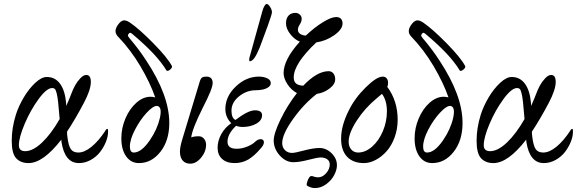

<svg xmlns="http://www.w3.org/2000/svg" viewBox="-20 -811 2918 968"><path d="M124 11.2Q84 11.2 61.5 -13.2Q39.1 -37.6 39.1 -101.1Q39.1 -165.5 60.1 -232.9Q74.2 -276.9 100.1 -320.3Q126 -363.8 157.7 -393.3Q189.5 -422.9 215.8 -422.9Q257.3 -422.9 282.2 -389.6Q307.1 -356.4 313 -294.9Q314 -290 314 -276.9Q332.5 -318.8 339.8 -338.9Q347.7 -360.4 358.6 -380.4Q369.6 -400.4 385.3 -416.7Q400.9 -433.1 415 -433.1Q438 -433.1 438 -397.9Q438 -358.4 402.8 -292Q360.8 -212.4 317.9 -147Q317.9 -134.8 319.8 -121.1Q325.2 -76.7 336.9 -59.3Q348.6 -42 375 -42Q405.8 -42 441.4 -71Q477.1 -100.1 511.2 -151.9Q515.1 -161.1 522 -161.1Q524.9 -161.1 524.9 -147Q524.9 -123 513.9 -95.7Q502.9 -68.4 484.4 -44.4Q465.8 -20.5 437.5 -4.6Q409.2 11.2 377.9 11.2Q306.6 11.2 290 -95.2Q290 -103 289.1 -106.9Q197.3 11.2 124 11.2ZM75.2 -79.1Q75.2 -48.8 106.9 -48.8Q146 -48.8 191.9 -92.3Q237.8 -135.7 280.8 -210.9Q276.4 -265.6 273.2 -294.9Q270 -324.2 265.6 -341.3Q261.2 -358.4 256.3 -362.8Q251.5 -367.2 243.2 -367.2Q215.3 -367.2 174.6 -311.5Q133.8 -255.9 104.5 -186.8Q75.2 -117.7 75.2 -79.1Z M680.7 11.2Q640.1 11.2 616 -22.7Q591.8 -56.6 591.8 -113.8Q591.8 -165.5 612.5 -214.1Q633.3 -262.7 667.5 -293Q701.7 -323.2 738.8 -323.2Q750.5 -323.2 762.7 -319.8Q736.8 -394 688 -476.8Q639.2 -559.6 573.7 -627.9Q549.3 -653.8 577.6 -689.9Q589.8 -705.6 602.1 -708Q614.3 -710.4 633.8 -698.2Q681.2 -666 753.2 -592.8Q825.2 -519.5 846.7 -478Q849.1 -472.7 843 -465.3Q836.9 -458 830.1 -455.1Q823.2 -452.1 819.8 -455.1Q793.9 -497.6 752 -542.2Q710 -586.9 645.5 -641.1Q638.7 -646 635.7 -645.8Q632.8 -645.5 628.9 -641.1Q624 -633.8 625 -630.4Q626 -627 633.8 -617.2Q680.2 -563 717.8 -504.9Q833.5 -329.6 833.5 -190.9Q833.5 -102.5 788.8 -45.7Q744.1 11.2 680.7 11.2ZM654.8 -42Q692.9 -42 735.4 -104Q772.9 -158.7 786.1 -216.3Q797.9 -270 774.9 -276.4Q772.5 -276.9 769.5 -276.9Q751.5 -276.9 719.2 -242.2Q687 -207.5 660.9 -157.7Q634.8 -107.9 634.8 -71.8Q634.8 -42 654.8 -42Z M939.5 14.2Q914.6 14.2 900.9 -1.7Q887.2 -17.6 887.2 -46.9Q887.2 -71.8 901.4 -116.2L988.3 -403.8Q991.7 -414.6 998.5 -419.7Q1005.4 -424.8 1020 -424.8Q1052.2 -424.8 1052.2 -392.1Q1052.2 -363.8 1001.5 -266.1Q947.8 -158.2 944.3 -118.2Q957.5 -124 982.4 -124Q998 -124 1008.5 -111.6Q1019 -99.1 1019 -81.1Q1019 -46.4 993.9 -16.1Q968.8 14.2 939.5 14.2Z M1238.3 -502Q1236.3 -505.4 1236.3 -511.2Q1236.3 -517.1 1237.3 -519L1302.2 -752.9Q1307.1 -771 1313.2 -781Q1319.3 -791 1324.2 -791Q1332.5 -791 1341.8 -776.1Q1351.1 -761.2 1351.1 -749Q1351.1 -740.2 1331.1 -684.1L1289.1 -570.8Q1274.4 -535.2 1262.5 -518.6Q1250.5 -502 1238.3 -502ZM1163.1 11.2Q1122.6 11.2 1099.9 -9.5Q1077.1 -30.3 1077.1 -65.9Q1077.1 -101.6 1095.9 -135.3Q1114.7 -168.9 1146 -189.9Q1116.2 -219.7 1116.2 -261.2Q1116.2 -324.7 1168.7 -374.8Q1221.2 -424.8 1285.2 -424.8Q1309.1 -424.8 1327.1 -416.3Q1345.2 -407.7 1345.2 -392.1Q1345.2 -379.9 1333 -371.3Q1320.8 -362.8 1304.2 -359.4Q1287.6 -356 1269 -356Q1223.1 -356 1185.1 -325.2Q1147 -294.4 1147 -252.9Q1147 -216.3 1167 -206.1Q1231 -254.9 1265.1 -254.9Q1301.3 -254.9 1301.3 -230Q1301.3 -204.1 1272.2 -187.5Q1243.2 -170.9 1203.1 -170.9Q1185.1 -170.9 1170.4 -176.8Q1127 -136.2 1127 -96.2Q1127 -61 1173.3 -61Q1197.8 -61 1223.4 -70.8Q1249 -80.6 1264.2 -94.2Q1275.4 -105.5 1286.9 -108.4Q1298.3 -111.3 1305.2 -106Q1312 -100.6 1310.1 -89.4Q1308.1 -78.1 1296.4 -64.9Q1262.2 -24.4 1231.4 -6.6Q1200.7 11.2 1163.1 11.2Z M1567.9 137.2Q1547.9 137.2 1527.8 125Q1522.5 119.6 1533.7 92.8Q1539.6 80.1 1545.9 77.4Q1552.2 74.7 1564.9 80.1Q1573.7 83 1584 83Q1606 83 1624.3 62.3Q1642.6 41.5 1642.6 18.1Q1642.6 1.5 1629.9 -7.8Q1617.2 -17.1 1596.7 -17.1Q1580.6 -17.1 1534.9 -5.1Q1489.3 6.8 1459 6.8Q1421.4 6.8 1390.9 -26.6Q1360.4 -60.1 1359.9 -102.1Q1359.9 -137.7 1394.3 -208.7Q1428.7 -279.8 1477.1 -341.8Q1448.2 -357.4 1429.4 -386Q1410.6 -414.6 1409.7 -441.9Q1409.7 -510.3 1491.7 -601.1Q1465.3 -611.3 1443.6 -638.9Q1421.9 -666.5 1421.9 -693.8Q1421.9 -718.3 1434.6 -732.2Q1447.3 -746.1 1469.7 -746.1Q1481.9 -746.1 1491.5 -737.5Q1501 -729 1501 -715.8Q1501 -702.6 1491.5 -688Q1481.9 -673.3 1481.9 -661.1Q1481.9 -647 1494.6 -639.4Q1507.3 -631.8 1522 -631.8Q1565.4 -672.9 1607.9 -699Q1650.4 -725.1 1674.8 -725.1Q1690.4 -725.1 1698.7 -716.6Q1707 -708 1707 -692.9Q1707 -663.1 1665.5 -633.8Q1624 -604.5 1574.7 -597.2Q1460.9 -489.7 1460.9 -420.9Q1460.9 -400.4 1472.2 -390.4Q1483.4 -380.4 1508.8 -378.9Q1578.6 -452.1 1636.7 -452.1Q1651.9 -452.1 1660.9 -440.7Q1669.9 -429.2 1669.9 -411.1Q1669.9 -386.2 1640.9 -364.3Q1611.8 -342.3 1577.6 -337.9Q1512.2 -287.6 1457.5 -210.9Q1402.8 -134.3 1402.8 -89.8Q1402.8 -67.9 1416.7 -54Q1430.7 -40 1452.6 -40Q1466.3 -40 1513.4 -52.5Q1560.5 -64.9 1590.8 -64.9Q1625 -64.9 1651.9 -38.3Q1678.7 -11.7 1678.7 22Q1678.7 44.9 1665.3 71Q1651.9 97.2 1625.2 117.2Q1598.6 137.2 1567.9 137.2Z M1814.5 11.2Q1760.3 11.2 1730 -20.8Q1699.7 -52.7 1699.7 -111.8Q1699.7 -176.8 1737.8 -252.9Q1768.1 -315.4 1823.5 -370.1Q1878.9 -424.8 1909.7 -424.8Q1921.9 -424.8 1929.2 -416.3Q1936.5 -407.7 1936.5 -393.1Q1936.5 -380.9 1932.6 -373Q1984.9 -302.7 1984.9 -207Q1984.9 -160.2 1969.5 -118.4Q1954.1 -76.7 1929.4 -48.8Q1904.8 -21 1874.5 -4.9Q1844.2 11.2 1814.5 11.2ZM1737.8 -97.2Q1737.8 -72.3 1751 -57.1Q1764.2 -42 1785.6 -42Q1822.3 -42 1856.2 -71.8Q1890.1 -101.6 1910.4 -149.9Q1930.7 -198.2 1930.7 -250Q1930.7 -304.2 1905.8 -337.9Q1883.3 -318.8 1879.9 -315.9Q1820.3 -267.1 1779.1 -203.6Q1737.8 -140.1 1737.8 -97.2Z M2159.2 11.2Q2118.7 11.2 2094.5 -22.7Q2070.3 -56.6 2070.3 -113.8Q2070.3 -165.5 2091.1 -214.1Q2111.8 -262.7 2146 -293Q2180.2 -323.2 2217.3 -323.2Q2229 -323.2 2241.2 -319.8Q2215.3 -394 2166.5 -476.8Q2117.7 -559.6 2052.2 -627.9Q2027.8 -653.8 2056.2 -689.9Q2068.4 -705.6 2080.6 -708Q2092.8 -710.4 2112.3 -698.2Q2159.7 -666 2231.7 -592.8Q2303.7 -519.5 2325.2 -478Q2327.6 -472.7 2321.5 -465.3Q2315.4 -458 2308.6 -455.1Q2301.8 -452.1 2298.3 -455.1Q2272.5 -497.6 2230.5 -542.2Q2188.5 -586.9 2124 -641.1Q2117.2 -646 2114.3 -645.8Q2111.3 -645.5 2107.4 -641.1Q2102.5 -633.8 2103.5 -630.4Q2104.5 -627 2112.3 -617.2Q2158.7 -563 2196.3 -504.9Q2312 -329.6 2312 -190.9Q2312 -102.5 2267.3 -45.7Q2222.7 11.2 2159.2 11.2ZM2133.3 -42Q2171.4 -42 2213.9 -104Q2251.5 -158.7 2264.6 -216.3Q2276.4 -270 2253.4 -276.4Q2251 -276.9 2248 -276.9Q2230 -276.9 2197.8 -242.2Q2165.5 -207.5 2139.4 -157.7Q2113.3 -107.9 2113.3 -71.8Q2113.3 -42 2133.3 -42Z M2467.8 11.2Q2427.7 11.2 2405.3 -13.2Q2382.8 -37.6 2382.8 -101.1Q2382.8 -165.5 2403.8 -232.9Q2418 -276.9 2443.8 -320.3Q2469.7 -363.8 2501.5 -393.3Q2533.2 -422.9 2559.6 -422.9Q2601.1 -422.9 2626 -389.6Q2650.9 -356.4 2656.7 -294.9Q2657.7 -290 2657.7 -276.9Q2676.3 -318.8 2683.6 -338.9Q2691.4 -360.4 2702.4 -380.4Q2713.4 -400.4 2729 -416.7Q2744.6 -433.1 2758.8 -433.1Q2781.7 -433.1 2781.7 -397.9Q2781.7 -358.4 2746.6 -292Q2704.6 -212.4 2661.6 -147Q2661.6 -134.8 2663.6 -121.1Q2668.9 -76.7 2680.7 -59.3Q2692.4 -42 2718.8 -42Q2749.5 -42 2785.2 -71Q2820.8 -100.1 2855 -151.9Q2858.9 -161.1 2865.7 -161.1Q2868.7 -161.1 2868.7 -147Q2868.7 -123 2857.7 -95.7Q2846.7 -68.4 2828.1 -44.4Q2809.6 -20.5 2781.2 -4.6Q2752.9 11.2 2721.7 11.2Q2650.4 11.2 2633.8 -95.2Q2633.8 -103 2632.8 -106.9Q2541 11.2 2467.8 11.2ZM2418.9 -79.1Q2418.9 -48.8 2450.7 -48.8Q2489.7 -48.8 2535.6 -92.3Q2581.5 -135.7 2624.5 -210.9Q2620.1 -265.6 2616.9 -294.9Q2613.8 -324.2 2609.4 -341.3Q2605 -358.4 2600.1 -362.8Q2595.2 -367.2 2586.9 -367.2Q2559.1 -367.2 2518.3 -311.5Q2477.5 -255.9 2448.2 -186.8Q2418.9 -117.7 2418.9 -79.1Z"/></svg>

Font: Junicode SmCond Light
Style: Italic
Weight: 300
Width: 4
Italic angle: -11°
Designer: Peter S. Baker
Version: Version 2.206